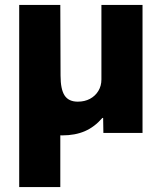

<svg xmlns="http://www.w3.org/2000/svg" viewBox="-20 -540 650 780"><path d="M58 220V-520H225L226 -233Q226 -177 242.5 -152Q259 -127 296 -127Q324 -127 345.5 -138.5Q367 -150 379.5 -170.5Q392 -191 392 -217V-520H559V0H400L399 -61H396Q364 -24 324.5 -7Q285 10 233 10Q178 10 141 -11L225 -78V220Z"/></svg>

Font: M PLUS 2 ExtraBold
Style: Regular
Weight: 800
Version: Version 1.001